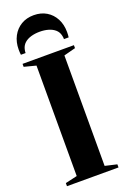

<svg xmlns="http://www.w3.org/2000/svg" viewBox="-183 -1039 723 1096"><g transform="rotate(-20 178.5 -491.0)"><path d="M94 -35.5V-706.5L22.5 -725V-743H334.5V-725L263.5 -706.5V-35.5L335 -19V0H22V-19ZM176.5 -982.5Q220.5 -982.5 253.5 -962.8Q286.5 -943 305 -907.8Q323.5 -872.5 323.5 -827Q323.5 -816.5 323 -809.8Q322.5 -803 321.5 -795H293Q293 -800 292.5 -805.8Q292 -811.5 290 -818.5Q285 -840 269 -854Q253 -868 229.2 -875Q205.5 -882 176.5 -882Q148 -882 124 -875Q100 -868 84.2 -854Q68.5 -840 63 -818.5Q61 -811.5 60.5 -805.8Q60 -800 60 -795H31.5Q30.5 -803 30 -809.8Q29.5 -816.5 29.5 -827Q29.5 -872.5 48.2 -907.8Q67 -943 100 -962.8Q133 -982.5 176.5 -982.5Z"/></g></svg>

Font: Merriweather 144pt ExtraBold
Style: Regular
Weight: 800
Version: Version 2.100